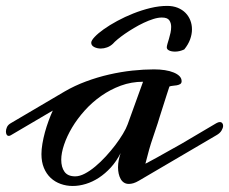

<svg xmlns="http://www.w3.org/2000/svg" viewBox="-36 -614 769 644"><path d="M0 -160.2Q-3.4 -158.2 -6.3 -158.2Q-11.2 -158.2 -13.7 -162.4Q-16.1 -166.5 -16.1 -172.9Q-16.1 -179.7 -12.7 -187.5Q-9.3 -195.3 0 -200.7L180.7 -307.1Q214.4 -326.7 252.4 -340.8Q290.5 -355 329.8 -364Q369.1 -373 407.7 -377.2Q446.3 -381.3 480.5 -381.3Q500 -381.3 517.1 -378.7Q534.2 -376 546.6 -370.8Q559.1 -365.7 566.2 -358.4Q573.2 -351.1 573.2 -341.8Q573.2 -335 568.4 -332Q563.5 -329.1 556.9 -327.9Q550.3 -326.7 543.2 -326.2Q536.1 -325.7 532.2 -323.7Q529.3 -314.5 522.9 -295.2Q516.6 -275.9 510.3 -255.6Q503.9 -235.4 498.8 -219.5Q493.7 -203.6 493.2 -201.2Q486.8 -180.7 475.8 -149.2Q464.8 -117.7 451.7 -64.9Q452.1 -64.9 462.6 -70.6Q473.1 -76.2 490 -85.4Q506.8 -94.7 528.3 -106.9Q549.8 -119.1 572.8 -131.8L689.5 -200.7Q696.3 -204.6 701.2 -204.6Q706.5 -204.6 709.5 -200.9Q712.4 -197.3 712.4 -191.9Q712.4 -185.1 707 -176Q701.7 -167 689.5 -160.2L429.7 -7.8Q419.9 -2 411.6 0.5Q403.3 2.9 396.5 2.9Q386.7 2.9 379.9 -1.5Q373 -5.9 368.7 -13.7Q364.3 -21.5 362.1 -31.5Q359.9 -41.5 359.9 -52.7Q359.9 -64.9 362.3 -77.1Q364.7 -89.4 368.7 -100.6Q354.5 -72.8 335.7 -52.2Q316.9 -31.7 295.7 -17.8Q274.4 -3.9 252 2.9Q229.5 9.8 208 9.8Q186.5 9.8 167.5 2.9Q148.4 -3.9 134 -17.3Q119.6 -30.8 111.3 -50.8Q103 -70.8 103 -97.2Q103 -112.8 106.2 -131.8Q109.4 -150.9 114.7 -170.4Q120.1 -189.9 127 -208.7Q133.8 -227.5 141.1 -243.2ZM443.8 -339.8Q404.8 -339.8 369.1 -326.7Q333.5 -313.5 303 -292Q272.5 -270.5 247.8 -242.9Q223.1 -215.3 205.8 -186.3Q188.5 -157.2 179 -128.9Q169.4 -100.6 169.4 -78.1Q169.4 -53.2 180.4 -37.8Q191.4 -22.5 216.3 -22.5Q231 -22.5 248.3 -31.5Q265.6 -40.5 283.4 -55.4Q301.3 -70.3 318.6 -89.1Q335.9 -107.9 350.6 -127.2Q365.2 -146.5 376.2 -164.8Q387.2 -183.1 392.1 -196.8ZM582 -448.2Q566.4 -440.9 551.3 -440.9Q538.6 -440.9 531 -444.8Q523.4 -448.7 523.4 -455.1Q523.4 -459 525.6 -466.8Q527.8 -474.6 530.8 -484.1Q533.7 -493.7 535.9 -503.9Q538.1 -514.2 538.1 -523.9Q538.1 -537.1 531.7 -546.1Q525.4 -555.2 506.8 -555.2Q494.1 -555.2 478.5 -550.3Q462.9 -545.4 446.3 -537.6Q429.7 -529.8 413.3 -520Q397 -510.3 382.8 -500.5Q368.7 -490.7 358.2 -481.9Q347.7 -473.1 342.8 -467.3Q334 -459 323.2 -455.1Q312.5 -451.2 302.2 -451.2Q289.6 -451.2 279.8 -456.3Q270 -461.4 270 -470.7Q270 -478 281.5 -490.2Q293 -502.4 312.3 -516.1Q331.5 -529.8 357.2 -543.7Q382.8 -557.6 411.1 -568.8Q439.5 -580.1 468.8 -587.2Q498 -594.2 524.9 -594.2Q544.4 -594.2 560.1 -587.9Q575.7 -581.5 586.2 -570.8Q596.7 -560.1 602.3 -545.9Q607.9 -531.7 607.9 -515.6Q607.9 -499 601.6 -481.7Q595.2 -464.4 582 -448.2Z"/></svg>

Font: Meddon
Style: Regular
Weight: 400
Designer: Vernon Adams
Foundry: Vernon Adams
Version: Version 1.000